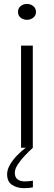

<svg xmlns="http://www.w3.org/2000/svg" viewBox="-20 -768 280 998"><path d="M89.5 0V-531H150.5V0ZM151 171V206Q141.5 208 129 209Q116.5 210 104.5 210Q68.5 210 42.8 193Q17 176 17 138Q17 113.5 32 87.8Q47 62 69.5 39.2Q92 16.5 113.5 0H151Q132 17 110 40Q88 63 72.5 86.8Q57 110.5 57 130Q57 153.5 71.2 164.2Q85.5 175 109 175Q119 175 130.8 173.8Q142.5 172.5 151 171ZM120 -665Q101 -665 87.2 -676.2Q73.5 -687.5 73.5 -706Q73.5 -725 87.2 -736.2Q101 -747.5 120 -747.5Q139 -747.5 153 -736.2Q167 -725 167 -706Q167 -687.5 153 -676.2Q139 -665 120 -665Z"/></svg>

Font: Epilogue Light
Style: Regular
Weight: 300
Designer: Tyler Finck
Foundry: Etcetera Type Co
Version: Version 2.111; ttfautohint (v1.8.3)